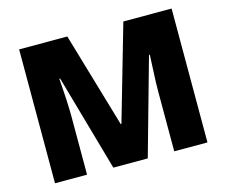

<svg xmlns="http://www.w3.org/2000/svg" viewBox="-100 -851 1168 989"><g transform="rotate(-15 483.5 -357.0)"><path d="M388.2 0 242.2 -514.2H237.8Q248 -382.8 248 -310.1V0H77.1V-713.9H334L482.9 -207H486.8L632.8 -713.9H890.1V0H712.9V-313Q712.9 -337.4 713.6 -367.2Q714.4 -397 720.2 -513.2H715.8L571.8 0Z"/></g></svg>

Font: Open Sans ExtBd
Style: Bold
Weight: 800
Foundry: Ascender Corporation
Version: Version 1.10